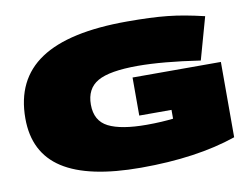

<svg xmlns="http://www.w3.org/2000/svg" viewBox="-77 -822 1241 944"><g transform="rotate(-10 543.0 -350.0)"><path d="M36 -327Q36 -521 178 -615.5Q320 -710 610 -710Q672 -710 721 -708Q770 -706 813 -701.5Q856 -697 899.5 -689Q943 -681 994 -669L935 -458Q842 -472 764 -479Q686 -486 625 -486Q484 -486 424.5 -452Q365 -418 365 -338Q365 -257 428 -225Q491 -193 619 -193Q657 -193 691.5 -195Q726 -197 751 -200V-244H590V-434H1031V-58Q833 10 555 10Q293 10 164.5 -73Q36 -156 36 -327Z"/></g></svg>

Font: Georama ExtraExtended Black
Style: Regular
Weight: 900
Width: 8
Designer: Jean-Baptiste Levee
Foundry: Production Type
Version: Version 1.000